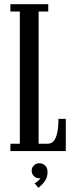

<svg xmlns="http://www.w3.org/2000/svg" viewBox="-20 -720 365 915"><path d="M29.5 0V-35H74.5V-665H29.5V-700H210V-665H164V-35H207.5Q224.5 -35 235.8 -48Q247 -61 252.8 -87.2Q258.5 -113.5 258.5 -153.5H293.5V0ZM163 175 145 153.5Q150 151.5 160 143.2Q170 135 172 128Q171 129.5 166.5 129.5Q151.5 129.5 141.2 119Q131 108.5 131 93.5Q131 78.5 141.8 68.2Q152.5 58 167 58Q184 58 195.2 69Q206.5 80 206.5 100Q206.5 119.5 199 134Q191.5 148.5 181.2 158.5Q171 168.5 163 175Z"/></svg>

Font: Imbue Thin 10pt Medium
Style: Regular
Weight: 500
Version: Version 1.102